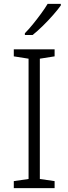

<svg xmlns="http://www.w3.org/2000/svg" viewBox="-20 -968 351 988"><path d="M261 0H51V-36L127 -47V-666L51 -678V-714H261V-678L185 -666V-47L261 -36ZM293 -940Q278 -919 253.5 -891Q229 -863 201 -835.5Q173 -808 148 -788H108V-797Q127 -816 149 -843Q171 -870 191.5 -898Q212 -926 225 -948H293Z"/></svg>

Font: Noto Sans Lao UI Light
Style: Regular
Weight: 300
Designer: Monotype Design Team
Foundry: Monotype Imaging Inc.
Version: Version 2.000; ttfautohint (v1.8.4.7-5d5b)